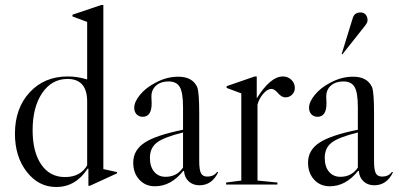

<svg xmlns="http://www.w3.org/2000/svg" viewBox="-20 -741 1605 771"><path d="M206 10Q135 10 87.5 -51Q40 -112 40 -204Q40 -306 99 -370Q158 -434 252 -434Q291 -434 330 -422V-653L271 -675V-682L387 -721H395V-62L450 -50V-45L341 5H335V-63L332 -64Q284 10 206 10ZM241 -30Q303 -30 330 -77V-333Q330 -424 251 -424Q188 -424 149.5 -367.5Q111 -311 111 -218Q111 -131 145.5 -80.5Q180 -30 241 -30Z M602 7Q564 7 539.5 -19.5Q515 -46 515 -88Q515 -138 560.5 -168Q606 -198 715 -220V-311Q715 -369 702 -391.5Q689 -414 657 -414Q626 -414 607 -397.5Q588 -381 588 -353Q588 -350 588.5 -340.5Q589 -331 589 -326Q589 -272 553 -272Q538 -272 528.5 -282Q519 -292 519 -308Q519 -332 542.5 -360.5Q566 -389 603 -408Q648 -433 696 -433Q753 -433 772 -391Q780 -370 780 -286V-95Q780 -59 787 -45.5Q794 -32 812 -32Q839 -32 852 -51L856 -49Q831 3 781 3Q755 3 738 -12.5Q721 -28 719 -54L716 -55Q667 7 602 7ZM645 -31Q690 -31 715 -68V-209Q638 -190 610 -168.5Q582 -147 582 -107Q582 -72 599 -51.5Q616 -31 645 -31Z M1014 -16 1094 -8V0H888V-8L949 -16V-366L890 -388V-395L1003 -434H1011V-346Q1066 -434 1116 -434Q1136 -434 1150 -420.5Q1164 -407 1164 -388Q1164 -372 1153 -361Q1142 -350 1126 -350Q1111 -350 1096.5 -367Q1082 -384 1070 -384Q1054 -384 1037.5 -365Q1021 -346 1014 -321Z M1304 7Q1266 7 1241.5 -19.5Q1217 -46 1217 -88Q1217 -138 1262.5 -168Q1308 -198 1417 -220V-311Q1417 -369 1404 -391.5Q1391 -414 1359 -414Q1328 -414 1309 -397.5Q1290 -381 1290 -353Q1290 -350 1290.5 -340.5Q1291 -331 1291 -326Q1291 -272 1255 -272Q1240 -272 1230.5 -282Q1221 -292 1221 -308Q1221 -332 1244.5 -360.5Q1268 -389 1305 -408Q1350 -433 1398 -433Q1455 -433 1474 -391Q1482 -370 1482 -286V-95Q1482 -59 1489 -45.5Q1496 -32 1514 -32Q1541 -32 1554 -51L1558 -49Q1533 3 1483 3Q1457 3 1440 -12.5Q1423 -28 1421 -54L1418 -55Q1369 7 1304 7ZM1347 -31Q1392 -31 1417 -68V-209Q1340 -190 1312 -168.5Q1284 -147 1284 -107Q1284 -72 1301 -51.5Q1318 -31 1347 -31ZM1352 -524 1397 -670Q1404 -691 1428 -691Q1441 -691 1448.5 -682Q1456 -673 1456 -660Q1456 -657 1455 -653.5Q1454 -650 1452.5 -647.5Q1451 -645 1447.5 -640Q1444 -635 1441 -631.5Q1438 -628 1431.5 -619.5Q1425 -611 1420 -605L1355 -523Z"/></svg>

Font: Libre Caslon Display
Style: Regular
Weight: 400
Designer: Pablo Impallari, Rodrigo Fuenzalida
Foundry: Pablo Impallari, Rodrigo Fuenzalida
Version: Version 1.002